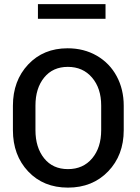

<svg xmlns="http://www.w3.org/2000/svg" viewBox="-20 -876 662 907"><path d="M458 -261.2V-377.4Q458 -459 414.8 -509.5Q371.6 -560.1 300.5 -560.1Q229.5 -560.1 188.5 -509.5Q147.5 -459 147.5 -377.4V-261.2Q147.5 -179.2 188.5 -128.2Q229.5 -77.1 301 -77.1Q372.6 -77.1 415.3 -127.9Q458 -178.7 458 -261.2ZM564.5 -376.5V-261.2Q564.5 -142.6 490.7 -66.2Q417 10.3 301 10.3Q185.1 10.3 113 -66.2Q41 -142.6 41 -261.2V-376.5Q41 -494.6 113 -571.3Q185.1 -647.9 299.3 -647.9Q376.5 -647.9 437.3 -612.8Q498 -577.6 531.2 -515.9Q564.5 -454.1 564.5 -376.5ZM478.5 -856.4V-787.1H159.2V-856.4Z"/></svg>

Font: Yantramanav Medium
Style: Regular
Weight: 500
Version: Version 1.001;PS 1.0;hotconv 1.0.72;makeotf.lib2.5.5900; ttf